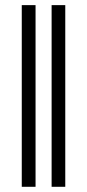

<svg xmlns="http://www.w3.org/2000/svg" viewBox="-20 -718 334 741"><path d="M117.2 2.9H64V-698.2H117.2ZM231.9 2.9H179.2V-698.2H231.9Z"/></svg>

Font: Common Serif SemiBold
Style: Regular
Weight: 600
Designer: Philipp H. Poll, Khaled Hosny
Foundry: Stefan Peev, Context Ltd.
Version: Version 1.026